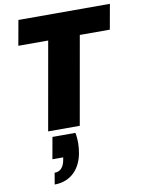

<svg xmlns="http://www.w3.org/2000/svg" viewBox="-108 -778 877 1178"><g transform="rotate(-10 330.5 -188.5)"><path d="M172 38 148 173H215L213 186C205 235 181 257 147 257L135 328C238 328 299 257 315 164C322 125 324 82 315 38ZM63 -549H249L152 0H349L446 -549H633L661 -705H91Z"/></g></svg>

Font: SVN-Poppins ExtraBold
Style: Italic
Weight: 800
Italic angle: -10°
Designer: Ninad Kale (Devanagari), Jonny Pinhorn (Latin)
Foundry: Indian Type Foundry
Version: Version 3.002 2017